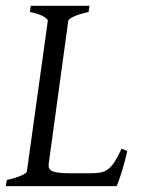

<svg xmlns="http://www.w3.org/2000/svg" viewBox="-20 -635 488 655"><path d="M414.1 -119.1Q404.3 -76.7 394.3 -45.4Q384.3 -14.2 377.9 0H0L2.9 -21Q33.7 -27.8 52.2 -35.9Q70.8 -43.9 71.8 -50.8L143.1 -564Q144 -569.8 128.9 -578.6Q113.8 -587.4 82 -594.2L85 -615.2H285.2L282.2 -594.2Q251.5 -587.4 232.9 -579.1Q214.4 -570.8 212.9 -564L146 -75.2Q145 -66.4 147.9 -60.3Q150.9 -54.2 159.9 -50.5Q168.9 -46.9 184.8 -45.4Q200.7 -43.9 225.1 -43.9H287.1Q307.6 -43.9 322 -46.4Q336.4 -48.8 348.1 -57.4Q359.9 -65.9 370.6 -82.5Q381.3 -99.1 395 -127.9Z"/></svg>

Font: Gentium Plus
Style: Italic
Weight: 400
Italic angle: -8°
Designer: J. Victor Gaultney, Annie Olsen, Iska Routamaa
Foundry: SIL International
Version: Version 1.510